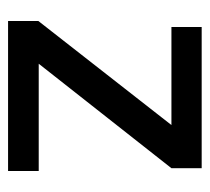

<svg xmlns="http://www.w3.org/2000/svg" viewBox="-42 -478 520 476"><g transform="rotate(90 218.0 -240.0)"><path d="M32 0V-75L290 -405H47V-480H397V-405L138 -76H404V0Z"/></g></svg>

Font: Zen Kaku Gothic Antique Medium
Style: Regular
Weight: 500
Designer: Yoshimichi Ohira
Foundry: Positype
Version: Version 1.002